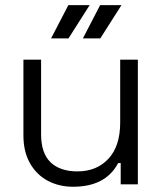

<svg xmlns="http://www.w3.org/2000/svg" viewBox="-20 -720 634 750"><path d="M451.5 0V-83H441.5Q392.8 9.5 265.2 9.5Q211.2 9.5 167.2 -13.6Q123.2 -36.8 97.4 -81.9Q71.5 -127 71.5 -191V-487H140.5V-195.5Q140.5 -121.5 177.6 -86Q214.8 -50.5 282.5 -50.5Q357.8 -50.5 403.6 -99.9Q449.5 -149.2 449.5 -241.5V-487H518.5V0ZM330.2 -700 247.5 -570H179.5L247 -700ZM454.5 -700 371.8 -570H303.8L371.2 -700Z"/></svg>

Font: Space Grotesk Variable
Style: Regular
Weight: 400
Designer: Florian Karsten (Space Grotesk), Colophon Foundry (Space Mono)
Foundry: Florian Karsten
Version: Version 1.106